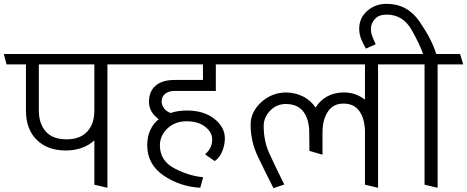

<svg xmlns="http://www.w3.org/2000/svg" viewBox="-31 -961 2430 999"><path d="M460 0V-231Q434 -206 395.5 -192Q357 -178 311 -178Q217 -178 160.5 -233Q104 -288 104 -387V-626H3L-11 -680H646L661 -626H528V16ZM460 -387V-626H171V-387Q171 -318 207 -277Q243 -236 316 -236Q385 -236 422.5 -276Q460 -316 460 -387Z M1073 -236Q1073 -273 1036.5 -301.5Q1000 -330 940 -330Q880 -330 840.5 -293Q801 -256 801 -205Q801 -124 877.5 -84.5Q954 -45 1026 -39L1011 16Q905 10 820 -48Q735 -106 735 -205Q735 -250 751 -284.5Q767 -319 795 -341Q773 -356 758.5 -379Q744 -402 744 -433Q745 -487 779.5 -516Q814 -545 878 -545H1025V-626H653L639 -680H1182L1197 -626H1092V-488H880Q848 -488 829.5 -474Q811 -460 810 -434Q810 -414 823 -397Q836 -380 857 -373Q876 -380 898 -383Q920 -386 942 -386Q1029 -386 1084 -343Q1139 -300 1139 -241Q1139 -208 1125.5 -174Q1112 -140 1086 -123L1036 -158Q1056 -176 1064.5 -194.5Q1073 -213 1073 -236Z M1868 0V-277Q1867 -342 1839.5 -382Q1812 -422 1756 -422Q1702 -422 1674.5 -379.5Q1647 -337 1647 -271V-156L1579 -176L1578 -271Q1578 -337 1549 -378Q1520 -419 1457 -420Q1408 -420 1374.5 -385Q1341 -350 1341 -306Q1341 -227 1370 -163.5Q1399 -100 1448 -1L1392 18Q1347 -70 1310 -148Q1273 -226 1273 -313Q1273 -378 1327.5 -428.5Q1382 -479 1457 -480Q1507 -479 1547 -458.5Q1587 -438 1611 -401Q1634 -439 1672 -459.5Q1710 -480 1757 -480Q1791 -480 1818.5 -470Q1846 -460 1868 -442V-626H1189L1175 -680H2054L2069 -626H1936V16Z M1924 -731 1873 -708Q1860 -730 1849 -756Q1838 -782 1838 -812Q1838 -867 1879.5 -904Q1921 -941 1981 -941Q2089 -941 2152.5 -848Q2216 -755 2239 -680H2363L2379 -626H2246V16L2178 0V-626H2057L2042 -680H2170Q2157 -723 2111.5 -804Q2066 -885 1981 -885Q1940 -885 1919.5 -862Q1899 -839 1899 -811Q1899 -792 1905.5 -773.5Q1912 -755 1924 -731Z"/></svg>

Font: Palanquin Light
Style: Regular
Weight: 300
Designer: Pria Ravichandran
Version: Version 1.0.4